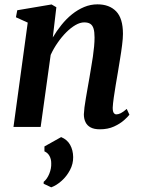

<svg xmlns="http://www.w3.org/2000/svg" viewBox="-20 -570 633 862"><path d="M217 -402Q234.5 -431.5 256 -458.2Q277.5 -485 303.2 -505.8Q329 -526.5 357.8 -538.5Q386.5 -550.5 417.5 -550.5Q471 -550.5 501.5 -519Q532 -487.5 532 -418Q532 -398 528.2 -368Q524.5 -338 519 -305.2Q513.5 -272.5 509 -244Q504.5 -217.5 499.5 -188.2Q494.5 -159 490.8 -132.2Q487 -105.5 486 -86.5Q486 -69.5 490.8 -63Q495.5 -56.5 502.5 -56.5Q511.5 -56.5 522.5 -62Q533.5 -67.5 549 -81L561 -55Q554 -45.5 536.5 -30Q519 -14.5 491.8 -2Q464.5 10.5 428.5 10.5Q402.5 10.5 386.8 2Q371 -6.5 363.8 -21.8Q356.5 -37 356.5 -57Q357 -69.5 359.2 -88Q361.5 -106.5 365.5 -129.2Q369.5 -152 373.5 -175.5Q377.5 -199 381.5 -221Q385 -243 389.2 -267.2Q393.5 -291.5 397 -315.5Q400.5 -339.5 402.5 -361.5Q404.5 -383.5 404.5 -402Q404.5 -427.5 399.8 -442.2Q395 -457 385 -463.2Q375 -469.5 358 -469.5Q339.5 -469.5 318.8 -457.5Q298 -445.5 277.5 -425Q257 -404.5 238.8 -378.2Q220.5 -352 207.5 -323.5L162.5 0H40.5L104.5 -468.5L51.5 -492.5L57.5 -524L211.5 -550L233 -537.5ZM210 271 176 255V246.5Q191.5 234 201.2 210.2Q211 186.5 210 162.5Q210 144.5 202.2 130.2Q194.5 116 179.5 109.5V87.5L254.5 45.5Q281.5 56.5 294.8 80.2Q308 104 308.5 135Q309 165.5 294.2 193.5Q279.5 221.5 256.5 242Q233.5 262.5 210 271Z"/></svg>

Font: Merriweather 60pt SemiBold
Style: Italic
Weight: 600
Italic angle: -7.8°
Version: Version 2.101